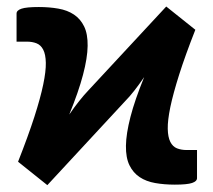

<svg xmlns="http://www.w3.org/2000/svg" viewBox="-20 -544 638 574"><path d="M569 -95.5V-11.5Q569 -2 554.2 3Q539.5 8 502.5 8Q471 8 444 3.2Q417 -1.5 397.5 -14.5Q378 -27.5 367 -50Q356 -72.5 356.5 -108.2Q357 -144 370 -194.5Q383 -245 411 -313.5Q396 -291.5 381.5 -273Q367 -254.5 355 -242.5L121.5 9.5L34 -60.5Q64.5 -138 82.8 -194.8Q101 -251.5 109.2 -291.2Q117.5 -331 117 -356.2Q116.5 -381.5 109.2 -395.5Q102 -409.5 89.2 -414.5Q76.5 -419.5 60.5 -419.5H29.5V-503.5Q29.5 -513 44.2 -518Q59 -523 96 -523Q127.5 -523 154.5 -518.2Q181.5 -513.5 201 -500.5Q220.5 -487.5 231.5 -465Q242.5 -442.5 242 -406.8Q241.5 -371 228.2 -320.5Q215 -270 187 -201.5Q202 -223.5 216.8 -242Q231.5 -260.5 243.5 -273L477 -524.5L564 -455Q533.5 -377.5 515.5 -320.5Q497.5 -263.5 489.2 -223.8Q481 -184 481.5 -159Q482 -134 489.2 -119.8Q496.5 -105.5 509.2 -100.5Q522 -95.5 538 -95.5Z"/></svg>

Font: Lato 2
Style: Regular
Weight: 800
Designer: Lukasz Dziedzic with Adam Twardoch and Botio Nikoltchev
Foundry: tyPoland Lukasz Dziedzic
Version: Version 2.015; 2015-08-06; http://www.latofonts.com/